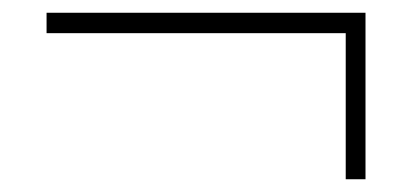

<svg xmlns="http://www.w3.org/2000/svg" viewBox="-20 -400 659 301"><path d="M522 -119V-348H53V-380H553V-119Z"/></svg>

Font: Mona Sans Expanded ExtraLight
Style: Regular
Weight: 200
Width: 7
Designer: Deni Anggara
Foundry: GitHub
Version: Version 1.001;gftools[0.9.33]